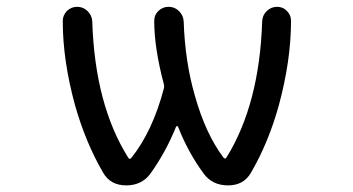

<svg xmlns="http://www.w3.org/2000/svg" viewBox="-20 -567 1040 566"><path d="M358.4 -101.6Q362.3 -95.7 367.2 -101.6Q429.7 -179.7 462.9 -305.7Q464.8 -312.5 462.9 -319.3Q434.6 -425.8 434.6 -505.9Q434.6 -522.5 446.3 -534.2Q459 -546.9 477.1 -546.9Q495.1 -546.9 507.8 -534.2Q520.5 -521.5 521.5 -503.9Q525.4 -384.8 554.7 -284.2Q585.9 -172.9 638.7 -102.5Q643.6 -96.7 647.5 -102.5Q745.1 -259.8 752.9 -504.9Q753.9 -522.5 766.6 -534.7Q779.3 -546.9 796.9 -546.9Q814.5 -546.9 826.2 -534.2Q837.9 -522.5 837.9 -505.9Q837.9 -388.7 801.8 -255.9Q771.5 -146.5 719.7 -57.6Q698.2 -20.5 652.3 -20.5Q605.5 -20.5 580.1 -55.7Q534.2 -118.2 504.9 -193.4Q503.9 -195.3 502 -195.3Q500 -195.3 499 -193.4Q469.7 -120.1 423.8 -55.7Q398.4 -20.5 352.1 -20.5Q305.7 -20.5 284.2 -57.6Q232.4 -146.5 201.2 -256.8Q165 -388.7 165 -504.9Q165 -521.5 176.8 -534.2Q189.5 -546.9 207.5 -546.9Q225.6 -546.9 238.3 -534.2Q251 -521.5 252 -503.9Q259.8 -257.8 358.4 -101.6Z"/></svg>

Font: Rounded Mgen+ 2m regular
Style: Regular
Weight: 400
Designer: [Source Han Sans]
Ryoko NISHIZUKA  (kana & ideographs); Paul D. Hunt (Latin, Greek & Cyrillic); Wenlong ZHANG  (bopomofo
Version: Version 1.059.20150602